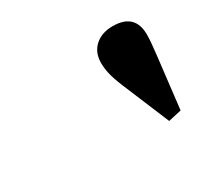

<svg xmlns="http://www.w3.org/2000/svg" viewBox="-65 -939 415 393"><g transform="rotate(-30 143.0 -742.0)"><path d="M237.5 -629 197.5 -725Q185 -753.5 180.5 -770Q176 -786.5 176 -801Q176 -826 192 -840.5Q208 -855 234 -855Q286.5 -855 286.5 -805Q286.5 -796.5 285.5 -785Q284.5 -773.5 283 -760.5L268.5 -636Z"/></g></svg>

Font: Libre Caslon Text SemiBold Italic
Style: Regular
Weight: 600
Italic angle: -22.583°
Designer: Pablo Impallari, Rodrigo Fuenzalida, Katja Schimmel
Foundry: Pablo Impallari, Rodrigo Fuenzalida
Version: Version 2.000